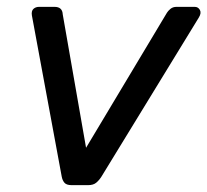

<svg xmlns="http://www.w3.org/2000/svg" viewBox="-20 -540 605 560"><path d="M94 -520H139Q162 -520 163 -498L231 -109L467 -503Q470 -508 477 -514Q484 -520 495 -520H548Q558 -520 563 -511Q568 -502 560 -489L276 -25Q269 -14 260.5 -7Q252 0 237 0H189Q174 0 168 -7Q162 -14 160 -25L73 -495Q71 -508 77.5 -514Q84 -520 94 -520Z"/></svg>

Font: SVN-Rubik
Style: Italic
Weight: 400
Italic angle: -12°
Designer: Hubert and Fischer
Foundry: Hubert & Fischer
Version: Version 2.101; ttfautohint (v1.8.3)